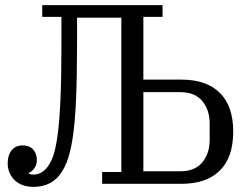

<svg xmlns="http://www.w3.org/2000/svg" viewBox="-20 -718 975 750"><path d="M113 12Q63 12 36.5 -15Q10 -42 10 -80Q10 -112 25.5 -131Q41 -150 69 -150Q95 -150 109.5 -134Q124 -118 124 -93Q124 -74 114 -60.5Q104 -47 93 -43V-39Q99 -36 111 -36Q123 -36 135 -41Q147 -46 158 -57Q173 -72 184.5 -100Q196 -128 204 -183Q212 -238 216 -325.5Q220 -413 220 -547V-652H145V-698H615V-652H540V-407H689Q786 -407 838.5 -355.5Q891 -304 891 -204Q891 -103 838.5 -51.5Q786 0 689 0H379V-46H454V-649H281V-552Q281 -419 277 -328Q273 -237 263.5 -176.5Q254 -116 239 -80.5Q224 -45 203 -23Q183 -4 159.5 4Q136 12 113 12ZM685 -49Q741 -49 770 -83.5Q799 -118 799 -172V-235Q799 -289 770 -323.5Q741 -358 685 -358H540V-49Z"/></svg>

Font: IBM Plex Serif
Style: Regular
Weight: 400
Designer: Mike Abbink, Paul van der Laan, Pieter van Rosmalen
Foundry: Bold Monday
Version: Version 2.6